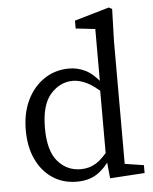

<svg xmlns="http://www.w3.org/2000/svg" viewBox="-51 -723 621 777"><g transform="rotate(-5 259.5 -334.5)"><path d="M230 11Q174 11 131.5 -17.5Q89 -46 65.5 -96.5Q42 -147 42 -214Q42 -284 67.5 -336.5Q93 -389 137.5 -418.5Q182 -448 238 -448Q273 -448 305 -432Q337 -416 369 -374H383L374 -331Q334 -369 304.5 -383Q275 -397 249 -397Q197 -397 158.5 -354Q120 -311 120 -216Q120 -124 157 -81Q194 -38 250 -38Q285 -38 312.5 -55Q340 -72 371 -113L379 -70H369Q344 -31 311 -10Q278 11 230 11ZM365 9 356 -84V-354L358 -366V-598L279 -607V-639L420 -680L433 -673L429 -542V-44L506 -32V0Z"/></g></svg>

Font: Lisu Bosa ExtraLight
Style: Regular
Weight: 200
Designer: David Morse, Annie Olsen, Victor Gaultney, Frank Grießhammer (Latin)
Foundry: SIL International
Version: Version 2.000